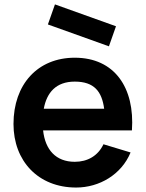

<svg xmlns="http://www.w3.org/2000/svg" viewBox="-20 -842 667 878"><path d="M510.4 -721.9 231.3 -821.9 199 -730.2 478.1 -630.2ZM177.1 -245.8H583.3C596.9 -440.6 504.2 -578.1 321.9 -578.1C152.1 -578.1 41.7 -456.3 41.7 -275C41.7 -106.3 154.2 15.6 328.1 15.6C434.4 15.6 535.4 -43.8 577.1 -144.8L453.1 -182.3C428.1 -129.2 380.2 -102.1 321.9 -102.1C235.4 -102.1 186.5 -157.3 177.1 -245.8ZM321.9 -468.8C410.4 -468.8 445.8 -424 456.3 -344.8H180.2C193.8 -418.8 236.5 -468.8 321.9 -468.8Z"/></svg>

Font: Manrope3 Bold
Style: Regular
Weight: 700
Designer: Mikhail Sharanda
Foundry: Mikhail Sharanda
Version: Version 3.000;PS 003.000;hotconv 1.0.88;makeotf.lib2.5.64775